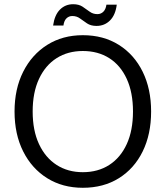

<svg xmlns="http://www.w3.org/2000/svg" viewBox="-20 -879 786 911"><path d="M373 12Q277 12 204 -33.5Q131 -79 90 -160.5Q49 -242 49 -350Q49 -457 90 -538.5Q131 -620 204 -666Q277 -712 373 -712Q471 -712 544 -666Q617 -620 657 -538.5Q697 -457 697 -350Q697 -242 657 -160.5Q617 -79 544 -33.5Q471 12 373 12ZM373 -62Q445 -62 498.5 -96.5Q552 -131 581.5 -195.5Q611 -260 611 -350Q611 -440 581.5 -504.5Q552 -569 498.5 -603Q445 -637 373 -637Q302 -637 248.5 -603Q195 -569 165 -504.5Q135 -440 135 -350Q135 -260 165 -195.5Q195 -131 248.5 -96.5Q302 -62 373 -62ZM438 -756Q411 -756 393 -768Q375 -780 359.5 -791.5Q344 -803 323 -803Q307 -803 295.5 -792Q284 -781 281 -758H232Q239 -808 264.5 -833.5Q290 -859 327 -859Q354 -859 371.5 -847.5Q389 -836 405 -824Q421 -812 442 -812Q459 -812 470.5 -823.5Q482 -835 485 -857H534Q528 -808 502 -782Q476 -756 438 -756Z"/></svg>

Font: DM Sans 9pt
Style: Regular
Weight: 400
Designer: Colophon Foundry, Jonny Pinhorn
Foundry: Colophon Foundry
Version: Version 4.004;gftools[0.9.30]